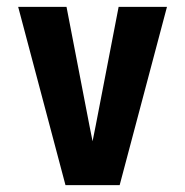

<svg xmlns="http://www.w3.org/2000/svg" viewBox="-20 -540 540 560"><path d="M171 0 33 -520H174L241 -173Q243 -162 245.5 -150.5Q248 -139 250 -128Q252 -139 254.5 -150.5Q257 -162 259 -173L326 -520H467L329 0Z"/></svg>

Font: Iosevka Heavy
Style: Regular
Weight: 900
Monospace: yes
Designer: Belleve Invis
Foundry: Belleve Invis
Version: Version 32.5.0; ttfautohint (v1.8.4)